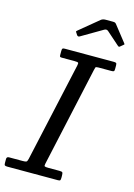

<svg xmlns="http://www.w3.org/2000/svg" viewBox="-182 -1046 778 1118"><g transform="rotate(15 207.0 -487.0)"><path d="M-40 -17V-41Q-40 -55 -25 -55H57Q74.5 -55 79.2 -58Q84 -61 87.5 -75.5L220 -674Q223.5 -688.5 219.8 -691.8Q216 -695 197 -695H121Q111.5 -695 109.8 -698Q108 -701 108 -710.5V-732Q108 -743.5 111 -746.8Q114 -750 125 -750H420Q430.5 -750 434.2 -747.2Q438 -744.5 438 -733V-711Q438 -700 434.2 -697.5Q430.5 -695 419 -695H342Q326.5 -695 324.5 -690.2Q322.5 -685.5 320 -673L188.5 -75Q185 -60.5 189.5 -57.8Q194 -55 212 -55H278Q294 -55 297 -50.5Q300 -46 300 -30V-19Q300 -8 297.5 -4Q295 0 284 0H-21Q-32.5 0 -36.2 -3Q-40 -6 -40 -17ZM173 -845 165.5 -857Q161 -862.5 161.8 -864.5Q162.5 -866.5 169 -872L283 -966Q293.5 -974.5 311 -974.5H353.5Q363.5 -974.5 367.5 -972.5Q371.5 -970.5 375 -966L450.5 -870Q453.5 -866.5 453.5 -865Q453.5 -863.5 448.5 -859.5L434 -847.5Q427.5 -842 425.5 -842.2Q423.5 -842.5 418 -847L341 -915Q330 -924.5 316 -915.5L190.5 -842Q180.5 -835.5 173 -845Z"/></g></svg>

Font: Besley
Style: Italic
Weight: 400
Italic angle: -13°
Designer: Owen Earl
Foundry: indestructible type*
Version: Version 4.000; ttfautohint (v1.8.4.7-5d5b)